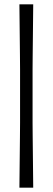

<svg xmlns="http://www.w3.org/2000/svg" viewBox="-20 -758 244 890"><path d="M70 112Q71 25 71.5 -31.5Q72 -88 72.5 -124.5Q73 -161 73 -188.5Q73 -216 73 -244.5Q73 -273 73 -314Q73 -354 73 -382Q73 -410 73 -437.5Q73 -465 72.5 -501.5Q72 -538 71.5 -594.5Q71 -651 70 -738H134Q133 -651 132.5 -594.5Q132 -538 131.5 -501.5Q131 -465 131 -437.5Q131 -410 131 -382Q131 -354 131 -314Q131 -273 131 -244.5Q131 -216 131 -188.5Q131 -161 131.5 -124.5Q132 -88 132.5 -32Q133 24 134 112Z"/></svg>

Font: Ojuju
Style: Bold
Weight: 700
Designer: Chisaokwu Joboson, Mirko Velimirovic
Foundry: Udi Foundry
Version: Version 1.000